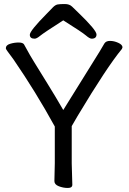

<svg xmlns="http://www.w3.org/2000/svg" viewBox="-20 -918 640 953"><path d="M294 -817Q197 -755 179.5 -740.5Q162 -726 152 -726Q128 -726 128 -745.5Q128 -765 211 -849Q231 -870 243 -882Q255 -894 266.5 -896Q278 -898 301.5 -898Q325 -898 338 -885Q351 -872 371 -853Q459 -768 459 -747Q459 -726 435 -726Q425 -726 406.5 -742Q388 -758 294 -817ZM250 -19 252 -108V-290Q157 -463 47 -623Q26 -652 17.5 -663Q9 -674 9 -679Q9 -694 30 -700.5Q51 -707 72 -707Q93 -707 99 -698Q107 -685 116 -667.5Q125 -650 149.5 -610Q174 -570 216.5 -501.5Q259 -433 294 -372Q378 -508 431.5 -593Q485 -678 498 -702Q506 -715 526 -715Q546 -715 567 -705.5Q588 -696 588 -683Q588 -681 585 -675Q510 -584 365 -342Q344 -307 336 -292V-107L339 -1Q339 15 316.5 15Q294 15 272 6.5Q250 -2 250 -19Z"/></svg>

Font: LXGW WenKai Lite
Style: Bold
Weight: 700
Designer: LXGW / Fontworks Inc.
Foundry: LXGW / Fontworks Inc.
Version: Version 1.330;April 28, 2024